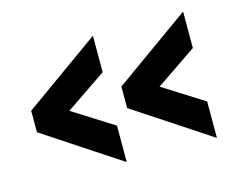

<svg xmlns="http://www.w3.org/2000/svg" viewBox="-71 -591 821 656"><g transform="rotate(-15 339.5 -262.5)"><path d="M303 -39V-168L159 -259L303 -357V-486L33 -293V-217ZM622 -39V-168L478 -259L622 -357V-486L352 -293V-217Z"/></g></svg>

Font: RT Raleway ExtraBold
Style: Regular
Weight: 400
Designer: Matt McInerney, Pablo Impallari, Rodrigo Fuenzalida — Edited by Milan Moffatt in April 2016
Foundry: Matt McInerney, Pablo Impallari, Rodrigo Fuenzalida — Edited by Milan Moffatt in April 2016
Version: Version 3.001